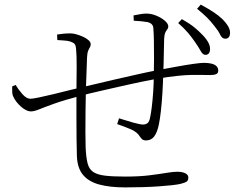

<svg xmlns="http://www.w3.org/2000/svg" viewBox="-20 -799 1040 834"><path d="M826 -618Q813 -637 797 -656Q781 -675 754 -699L770 -716Q805 -696 825 -679.5Q845 -663 861 -646Q879 -627 886.5 -611Q894 -595 892 -581Q891 -570 885 -565Q879 -560 870 -561Q860 -562 850.5 -579.5Q841 -597 826 -618ZM912 -685Q896 -706 879.5 -722.5Q863 -739 836 -761L852 -779Q887 -760 908 -746Q929 -732 945 -717Q964 -698 972.5 -682Q981 -666 979 -652Q978 -640 971.5 -635Q965 -630 956 -631Q944 -632 936 -649Q928 -666 912 -685ZM229 -625 228 -649Q241 -651 254.5 -652.5Q268 -654 287 -654Q297 -654 311.5 -650Q326 -646 340.5 -639.5Q355 -633 364.5 -624.5Q374 -616 374 -607Q374 -599 370.5 -593.5Q367 -588 363 -578.5Q359 -569 358 -549Q357 -527 356 -489.5Q355 -452 353 -408Q352 -362 351.5 -314Q351 -266 351 -225Q351 -184 352 -158Q354 -115 360.5 -89.5Q367 -64 385 -52Q403 -40 436.5 -36Q470 -32 524 -32Q585 -32 629 -37.5Q673 -43 702.5 -48Q732 -53 750 -53Q765 -53 775.5 -50Q786 -47 792 -41.5Q798 -36 798 -28Q798 -15 790.5 -10Q783 -5 763 0Q735 6 670 10.5Q605 15 524 15Q457 15 411 2.5Q365 -10 340.5 -39.5Q316 -69 314 -121Q313 -151 312.5 -196.5Q312 -242 312 -294.5Q312 -347 312 -398Q313 -460 313 -510Q313 -560 311 -579Q310 -601 304.5 -607.5Q299 -614 287 -618Q276 -622 259.5 -623Q243 -624 229 -625ZM561 -709 560 -732Q576 -735 589.5 -737.5Q603 -740 616 -740Q637 -740 659 -731Q681 -722 696 -709Q711 -696 711 -684Q711 -677 706.5 -671.5Q702 -666 698 -657.5Q694 -649 693 -631Q692 -602 691.5 -562Q691 -522 689 -475Q688 -436 685.5 -395Q683 -354 679 -318Q675 -282 670 -258Q663 -224 650 -206.5Q637 -189 614 -189Q607 -189 601.5 -191.5Q596 -194 588 -205Q576 -226 547 -238Q518 -250 489 -260L497 -285Q528 -275 558.5 -266.5Q589 -258 602 -258Q611 -258 618.5 -262.5Q626 -267 630 -280Q635 -299 639 -331.5Q643 -364 645.5 -401Q648 -438 648 -470Q649 -503 649 -543Q649 -583 648.5 -619.5Q648 -656 646 -677Q645 -697 621 -703Q611 -705 595.5 -706.5Q580 -708 561 -709ZM334 -384Q258 -364 215 -348.5Q172 -333 150 -324Q128 -315 114 -315Q95 -315 71 -336Q47 -357 36 -383Q33 -391 33 -402Q33 -413 33 -424L48 -430Q59 -411 77 -390.5Q95 -370 112 -370Q122 -370 150.5 -376Q179 -382 214.5 -390.5Q250 -399 283 -407.5Q316 -416 335 -420Q350 -423 386.5 -432Q423 -441 471.5 -452Q520 -463 570.5 -474.5Q621 -486 663 -494Q706 -502 747 -509.5Q788 -517 820 -521.5Q852 -526 866 -526Q885 -526 899 -522.5Q913 -519 920.5 -511.5Q928 -504 928 -492Q928 -481 919 -477Q910 -473 893 -473Q875 -473 855 -473.5Q835 -474 811 -473.5Q787 -473 756 -470Q712 -466 652.5 -455Q593 -444 531 -430Q469 -416 416.5 -404Q364 -392 334 -384Z"/></svg>

Font: Noto Serif JP
Style: Regular
Weight: 200
Designer: Ryoko NISHIZUKA 西塚涼子 (kana & ideographs); Frank Grießhammer (Latin, Greek & Cyrillic); Wenlong ZHANG 张文龙 (bopomofo); San
Foundry: Adobe
Version: Version 2.001;hotconv 1.1.0;makeotfexe 2.6.0